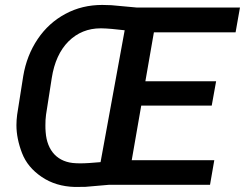

<svg xmlns="http://www.w3.org/2000/svg" viewBox="-20 -741 982 770"><path d="M839.4 -98.6H508.3L546.4 -317.4H829.1L846.7 -415H563L597.2 -611.3H924.8L942.4 -710.9H527.3L426.3 -720.2L390.1 -721.2C336.4 -721.2 287.1 -709.5 242.7 -685.5C197.8 -661.6 160.6 -627.9 131.3 -584.5C101.6 -540.5 82.5 -491.2 73.2 -436L48.8 -281.2C46.9 -266.6 45.9 -252.4 45.9 -238.8C45.9 -202.6 53.7 -165 68.4 -127C83 -88.9 109.4 -57.1 147 -31.7C184.6 -5.9 229 7.3 280.3 8.8L322.8 8.3L418.5 0H822.3ZM284.7 -86.4C211.9 -88.9 168.5 -135.7 163.1 -211.4C162.1 -220.7 162.1 -229.5 162.1 -238.8C162.1 -252.9 162.6 -266.6 164.6 -280.8L187.5 -427.7C197.3 -490.7 219.7 -540 254.9 -575.2C290 -609.9 333 -627.4 383.8 -627.4C384.8 -627.4 385.7 -627.4 386.7 -627.4C411.6 -627 442.4 -624 480 -619.6L383.3 -90.8C351.1 -87.9 323.7 -85.9 300.8 -85.9C295.4 -85.9 290 -86.4 284.7 -86.4Z"/></svg>

Font: Roboto Medium
Style: Italic
Weight: 500
Italic angle: -12°
Designer: Google
Version: Version 2.137; 2017